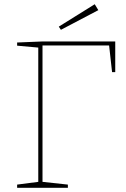

<svg xmlns="http://www.w3.org/2000/svg" viewBox="-20 -888 597 908"><path d="M61 -687 182 -692H525V-547H510L496 -673H181V-28L301 -15V0H61V-15L161 -28V-663L61 -672ZM445 -840 268 -747 258 -762 428 -868Z"/></svg>

Font: Bitter Pro Thin
Style: Regular
Weight: 250
Designer: Sol Matas, and Bitter project Authors
Foundry: Sol Matas
Version: Version 1.010